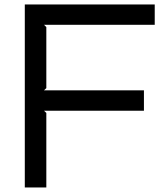

<svg xmlns="http://www.w3.org/2000/svg" viewBox="-20 -830 735 850"><path d="M665 -810.1V-720.2H174.8L185.1 -710V-439.9L174.8 -430.2H617.2V-339.8H174.8L185.1 -330.1V0H89.8V-810.1Z"/></svg>

Font: Sinkin Sans 400 Regular
Style: Regular
Weight: 400
Designer: Keith Bates
Foundry: K-Type
Version: Sinkin Sans (version 1.0)  by Keith Bates   •   © 2014   www